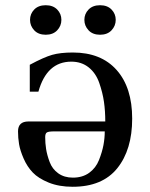

<svg xmlns="http://www.w3.org/2000/svg" viewBox="-20 -703 575 735"><path d="M319 -587Q303 -604 303 -627Q303 -650 319 -666.5Q335 -683 363 -683Q391 -683 407 -666.5Q423 -650 423 -627Q423 -604 407 -587Q391 -570 363 -570Q335 -570 319 -587ZM111 -587Q95 -604 95 -627Q95 -650 111 -666.5Q127 -683 155 -683Q183 -683 199 -666.5Q215 -650 215 -627Q215 -604 199 -587Q183 -570 155 -570Q127 -570 111 -587ZM49 -200Q49 -238 89 -238H383Q383 -278 378 -313Q373 -348 360 -385.5Q347 -423 319.5 -445Q292 -467 253 -467Q159 -467 127 -352H94V-455Q148 -484 179.5 -493Q211 -502 259 -502Q367 -502 426.5 -435Q486 -368 486 -249Q486 -130 429 -59Q372 12 258 12Q206 12 166.5 -4Q127 -20 105.5 -42.5Q84 -65 70.5 -96Q57 -127 53 -151Q49 -175 49 -200ZM153 -178Q153 -155 156.5 -132.5Q160 -110 170 -83Q180 -56 203 -39.5Q226 -23 259 -23Q296 -23 321.5 -41.5Q347 -60 359 -90.5Q371 -121 376 -147.5Q381 -174 381 -200H187Q166 -200 159.5 -196Q153 -192 153 -178Z"/></svg>

Font: Linguistics Pro
Style: Regular
Weight: 400
Designer: Stefan Peev, Context Ltd
Foundry: Stefan Peev, Context Ltd
Version: Version 001.000